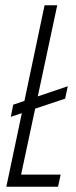

<svg xmlns="http://www.w3.org/2000/svg" viewBox="-20 -708 287 728"><path d="M21 -265 30 -311 237 -381 227 -334ZM4 0 149 -688H197L60 -46H210L200 0Z"/></svg>

Font: Saira UltraCondensed Light
Style: Italic
Weight: 300
Width: 1
Italic angle: -12°
Designer: Hector Gatti with collaboration of the Omnibus-Type team
Foundry: Omnibus-Type
Version: Version 1.101